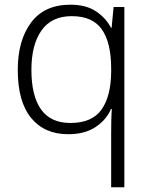

<svg xmlns="http://www.w3.org/2000/svg" viewBox="-20 -562 639 818"><path d="M509.8 -532.2V235.8H453.6V3.9Q453.6 -17.1 454.1 -46.6Q454.6 -76.2 456.5 -97.2H452.6Q432.6 -50.8 386.7 -20.5Q340.8 9.8 270.5 9.8Q169.4 9.8 112.5 -59.6Q55.7 -128.9 55.7 -264.2Q55.7 -390.1 112.5 -466.1Q169.4 -542 279.8 -542Q347.7 -542 390.1 -512.9Q432.6 -483.9 452.6 -443.8H455.6L463.9 -532.2ZM279.8 -38.1Q371.6 -38.1 412.1 -94.5Q452.6 -150.9 453.6 -255.9V-270Q453.6 -379.9 414.1 -436.5Q374.5 -493.2 285.6 -493.2Q199.7 -493.2 156.7 -432.1Q113.8 -371.1 113.8 -264.2Q113.8 -153.8 154.8 -95.9Q195.8 -38.1 279.8 -38.1Z"/></svg>

Font: Nokora Light
Style: Regular
Weight: 300
Designer: Danh Hong
Version: Version 8.000; ttfautohint (v1.8.3)